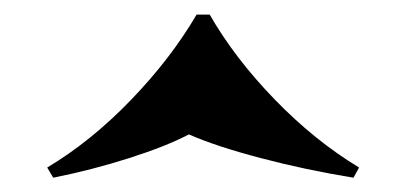

<svg xmlns="http://www.w3.org/2000/svg" viewBox="-20 -548 564 266"><path d="M477.5 -315.9 469.7 -301.8Q403.8 -312.5 341.6 -328.9Q279.3 -345.2 241.7 -361.8Q210 -345.2 158.7 -328.9Q107.4 -312.5 53.7 -301.8L45.4 -315.9Q106 -352.1 161.1 -409.2Q216.3 -466.3 252.4 -527.8H270.5Q305.2 -467.3 360.6 -410.2Q416 -353 477.5 -315.9Z"/></svg>

Font: TypoPRO Playfair Display SC
Style: Regular
Weight: 900
Designer: Claus Eggers Sørensen
Foundry: Claus Eggers Sørensen
Version: Version 1.004;PS 001.004;hotconv 1.0.70;makeotf.lib2.5.58329